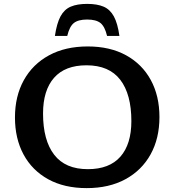

<svg xmlns="http://www.w3.org/2000/svg" viewBox="-20 -957 898 988"><path d="M431.5 -718Q546 -718 628.8 -672.5Q711.5 -627 756 -545.2Q800.5 -463.5 800.5 -354.5Q800.5 -245 755 -162.8Q709.5 -80.5 625.5 -34.8Q541.5 11 426 11Q311 11 228.2 -34.5Q145.5 -80 101.2 -162Q57 -244 57 -352.5Q57 -462 102.5 -544.2Q148 -626.5 232 -672.2Q316 -718 431.5 -718ZM432 -86.5Q543 -86.5 599.5 -150.8Q656 -215 656 -334Q656 -472 598.8 -546.5Q541.5 -621 425 -621Q314.5 -621 258 -556.5Q201.5 -492 201.5 -373Q201.5 -235 258.8 -160.8Q316 -86.5 432 -86.5ZM428.5 -856.5Q382.5 -856.5 360 -838.5Q337.5 -820.5 326 -772H262.5Q272 -836.5 291.2 -872.5Q310.5 -908.5 344 -922.8Q377.5 -937 428.5 -937Q479.5 -937 513 -922.8Q546.5 -908.5 566 -872.5Q585.5 -836.5 594.5 -772H531Q519.5 -820.5 497 -838.5Q474.5 -856.5 428.5 -856.5Z"/></svg>

Font: Newsreader 6pt Medium
Style: Regular
Weight: 500
Designer: Hugues Gentile
Foundry: Production Type
Version: Version 1.003; ttfautohint (v1.8.3)